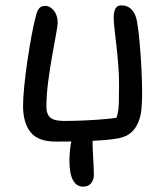

<svg xmlns="http://www.w3.org/2000/svg" viewBox="-20 -521 621 716"><path d="M189 7Q121 7 93.5 -28.5Q66 -64 66 -126Q66 -155 70.5 -200.5Q75 -246 82.5 -296Q90 -346 98 -389.5Q106 -433 113 -458Q117 -477 124.5 -488Q132 -499 149 -499Q160 -499 170.5 -491.5Q181 -484 188 -470Q195 -456 195 -435Q195 -426 189 -393Q183 -360 174.5 -313Q166 -266 159.5 -215.5Q153 -165 153 -121Q153 -96 167 -83Q181 -70 219 -70Q256 -70 299.5 -72Q343 -74 383.5 -78Q424 -82 452 -89L406 -59Q422 -95 423 -131Q424 -167 424 -204Q424 -241 421 -279.5Q418 -318 414 -352.5Q410 -387 407 -413.5Q404 -440 404 -455Q404 -477 410.5 -489Q417 -501 432 -501Q457 -501 472 -484Q487 -467 491 -440Q497 -406 501 -359.5Q505 -313 507.5 -264.5Q510 -216 510 -173Q510 -143 507.5 -115Q505 -87 495.5 -64.5Q486 -42 469.5 -27Q453 -12 425 -6Q401 -1 368 1.5Q335 4 291.5 5.5Q248 7 189 7ZM290 175Q277 175 267.5 168.5Q258 162 251.5 149.5Q245 137 242 119.5Q239 102 239 81Q239 48 244 16.5Q249 -15 260.5 -35.5Q272 -56 291 -56Q306 -56 315.5 -45.5Q325 -35 325 -13Q325 30 327.5 69Q330 108 330 132Q330 149 320 162Q310 175 290 175Z"/></svg>

Font: Shantell Sans
Style: Regular
Weight: 400
Designer: Stephen Nixon, Anya Danilova, Shantell Martin
Foundry: Arrow Type
Version: Version 1.008;[ac192a2d6]